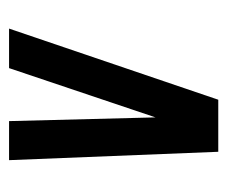

<svg xmlns="http://www.w3.org/2000/svg" viewBox="-58 -684 490 413"><g transform="rotate(90 186.5 -478.0)"><path d="M42 -253 195 -703H307L325 -253H241L233 -568L127 -253Z"/></g></svg>

Font: Georama ExtraCondensed
Style: Bold Italic
Weight: 700
Width: 2
Italic angle: -9°
Designer: Jean-Baptiste Levee
Foundry: Production Type
Version: Version 1.000